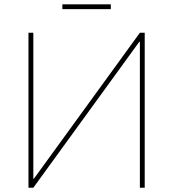

<svg xmlns="http://www.w3.org/2000/svg" viewBox="-20 -881 813 901"><path d="M113.6 -727.3V0H136.4L633.5 -684.7H636.4V0H659.1V-727.3H636.4L139.2 -42.6H136.4V-727.3ZM500 -860.8V-838.1H272.7V-860.8Z"/></svg>

Font: Inter Thin BETA
Style: Regular
Weight: 100
Designer: Rasmus Andersson
Foundry: rsms
Version: Version 3.011;git-f93a4a705